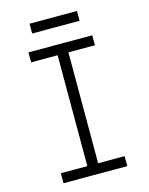

<svg xmlns="http://www.w3.org/2000/svg" viewBox="-139 -1048 878 1134"><g transform="rotate(-15 300.0 -481.0)"><path d="M267 0V-800H333V0ZM105 0V-61H495V0ZM105 -739V-800H495V-739ZM155 -902V-962H445V-902Z"/></g></svg>

Font: Victor Mono Light
Style: Regular
Weight: 300
Monospace: yes
Designer: Rune Bjørnerås
Version: Version 1.561;gftools[0.9.30]